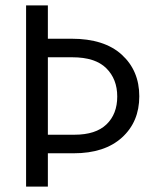

<svg xmlns="http://www.w3.org/2000/svg" viewBox="-20 -694 576 714"><path d="M249 -481H158V-193H257Q336 -193 376 -231.5Q416 -270 416 -335Q416 -400 375 -440.5Q334 -481 249 -481ZM254 -124H158V0H77V-674H158V-550H246Q368 -550 433 -490.5Q498 -431 498 -336Q498 -241 433.5 -182.5Q369 -124 254 -124Z"/></svg>

Font: Hind Mysuru
Style: Regular
Weight: 400
Designer: Manushi Parikh, Hitesh Malaviya
Foundry: Indian Type Foundry
Version: Version 0.703;PS 1.0;hotconv 1.0.86;makeotf.lib2.5.63406